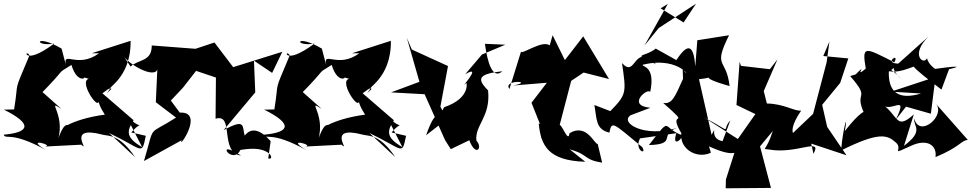

<svg xmlns="http://www.w3.org/2000/svg" viewBox="-52 -795 5237 1035"><path d="M280 -533C135 -618 128 -541 240 -560C68 -432 79 -539 107 -497C15 -277 52 -377 24 -205L-31 -204C128 -125 105 -81 -32 -69C-20 -39 4 -92 196 14C74 -59 247 -10 189 -5L386 -15C439 32 297 -123 501 -69C533 -60 590 -75 676 52L536 -78C722 11 711 47 734 -63L656 -81C724 -162 712 -69 618 -190L714 -2C620 -56 634 -92 668 -147L500 -292C598 -368 477 -246 549 -316C510 -318 655 -366 652 -575L443 -508H482C364 -421 284 -528 304 -441ZM427 -370C366 -357 499 -167 478 -271C475 -246 488 -216 513 -177C317 -151 244 -78 326 -114C297 -141 276 -92 248 -8C320 -168 187 -268 279 -208L153 -320C156 -304 144 -322 156 -277C328 -451 238 -385 333 -445C369 -326 436 -388 384 -383Z M1275 9C1408 -7 1431 71 1394 59L1407 -34C1327 -124 1285 -87 1267 -64C1253 -114 1274 -160 1153 -93L1324 -297L1317 -468L1415 -402L1470 -516L1205 -433L1104 -566L1002 -532L766 -550C767 -460 691 -476 652 -436L609 -501C636 -446 811 -351 797 -442L788 -244L897 -161C737 -59 786 -134 724 73L927 -39C904 18 1055 -195 917 -188L869 -253L934 -322L1005 -413L1112 -377L1110 -155C1214 -186 1128 27 1248 44C1098 -54 1201 101 1244 13Z M1683 -533C1538 -618 1531 -541 1643 -560C1471 -432 1482 -539 1510 -497C1418 -277 1455 -377 1427 -205L1372 -204C1531 -125 1508 -81 1371 -69C1383 -39 1407 -92 1599 14C1477 -59 1650 -10 1592 -5L1789 -15C1842 32 1700 -123 1904 -69C1936 -60 1993 -75 2079 52L1939 -78C2125 11 2114 47 2137 -63L2059 -81C2127 -162 2115 -69 2021 -190L2117 -2C2023 -56 2037 -92 2071 -147L1903 -292C2001 -368 1880 -246 1952 -316C1913 -318 2058 -366 2055 -575L1846 -508H1885C1767 -421 1687 -528 1707 -441ZM1830 -370C1769 -357 1902 -167 1881 -271C1878 -246 1891 -216 1916 -177C1720 -151 1647 -78 1729 -114C1700 -141 1679 -92 1651 -8C1723 -168 1590 -268 1682 -208L1556 -320C1559 -304 1547 -322 1559 -277C1731 -451 1641 -385 1736 -445C1772 -326 1839 -388 1787 -383Z M2357 -153 2322 -220 2363 -439 2168 -528 2141 -591 2209 -354 2056 -297 2237 -287 2347 -40 2378 9 2478 -39C2512 53 2553 3 2516 -37C2507 -122 2594 -164 2579 -308C2511 -375 2535 -397 2656 -411C2603 -363 2575 -461 2562 -559L2672 -554L2546 -501L2456 -395C2559 -455 2412 -299 2461 -347C2461 -362 2493 -268 2342 -217C2303 -137 2300 -221 2245 -66Z M3019 10C3127 40 3087 64 3194 82L3170 -19C3153 -15 3111 -133 3018 -77C3009 -3 2956 -207 2954 -79L3027 -359L3094 -404L3231 -369L3092 -599L2993 -471L2927 -605L2911 -550C2873 -583 2753 -494 2757 -518L2694 -315C2656 -369 2836 -357 2714 -334L2896 -349L2813 -241L2879 -76C2824 -7 2951 -105 2852 -129C2864 -10 2903 71 3103 77Z M3483 -533C3416 -481 3349 -512 3484 -449C3361 -571 3379 -369 3301 -455C3324 -296 3327 -287 3238 -196L3152 -229C3166 -152 3158 -98 3233 -80C3246 -147 3252 -132 3410 -2C3438 45 3365 16 3398 -49L3594 -77C3563 16 3651 -48 3652 -150C3559 -22 3689 73 3780 28L3770 -6C3921 63 3942 24 3939 -37L3745 -161C3911 -74 3831 -88 3885 -146L3843 -34C3764 -48 3820 -136 3784 -68L3716 -368C3834 -381 3682 -387 3881 -331C3863 -487 3789 -425 3878 -605L3707 -578L3696 -437C3688 -543 3662 -575 3594 -471ZM3630 -370C3585 -270 3571 -233 3523 -240C3691 -92 3531 -221 3628 -65C3510 -105 3575 -178 3446 -13C3602 -17 3497 -71 3597 -105C3420 -51 3286 -134 3348 -174L3454 -214C3322 -226 3440 -324 3453 -299C3484 -445 3403 -434 3413 -446C3623 -498 3683 -348 3628 -423ZM3548 -774 3422 -549 3499 -644 3700 -775 3633 -674 3509 -750Z M4316 -44 4224 -53 4511 42 4407 -111 4380 -230 4477 -348 4521 -480 4386 -493 4419 -571 4404 -459 4331 -181 4212 -68C4276 -63 4162 -46 4267 -199C4234 -193 4174 -236 4082 -237L4065 -304L4139 -475L4098 -422L3942 -440L3935 -462L3918 -229L4020 -180L3920 -38L3924 -25L3861 173L3860 220L4104 218L4045 -6L4114 -89C4076 30 4050 3 4094 11C4241 38 4384 -57 4333 34Z M4832 -220 4966 -182 4991 -380 4751 -301 4913 -291C4790 -254 4731 -297 4740 -425C4707 -363 4688 -320 4728 -403C4806 -442 4723 -447 4809 -366C4693 -499 4679 -363 4849 -427L4952 -465C4792 -483 4873 -428 5023 -312L5064 -422C5146 -441 5096 -439 4976 -422C5069 -393 4962 -414 4945 -481C4928 -442 4852 -498 4953 -598L4790 -452C4708 -454 4800 -516 4769 -459C4611 -539 4593 -554 4615 -425C4545 -366 4634 -469 4561 -394L4531 -385C4647 -252 4548 -309 4607 -183C4662 -148 4660 -295 4502 -88C4522 -200 4492 -107 4482 16C4686 -85 4730 -69 4777 -27C4821 11 4737 47 4859 -9C4945 -49 5000 -13 4991 52C5127 -5 5127 -37 5165 -41L4991 -238C5051 -176 4905 -47 4876 -156C4871 -112 4931 -91 4821 -9L4874 -178C4776 -91 4794 -170 4701 -236C4742 -175 4851 -303 4777 -150Z"/></svg>

Font: Asimov Silicon
Style: Regular
Weight: 400
Designer: Google
Version: Version 2.000980; 2014